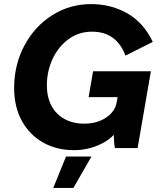

<svg xmlns="http://www.w3.org/2000/svg" viewBox="-20 -731 798 948"><path d="M49.8 -296.2Q49.8 -410.8 100.4 -505.9Q151 -601 237.9 -655.9Q324.8 -710.8 430 -710.8Q528 -710.8 608.3 -665.3Q688.6 -619.8 734.4 -524.2L599.6 -456.6Q577.4 -514.8 536.5 -544.7Q495.6 -574.6 434 -574.6Q369 -574.6 318.2 -537.4Q267.4 -500.2 239.4 -439.4Q211.4 -378.6 211.4 -309.4Q211.4 -252 233.9 -209.3Q256.4 -166.6 298.2 -143.5Q340 -120.4 396.2 -120.4Q438.4 -120.4 472.8 -134.1Q507.2 -147.8 528.9 -171.4Q550.6 -195 555.6 -223.4L566.8 -284.4L593.6 -251.4H417.6L439.6 -379H725L659.4 0H547.4Q540.8 -32.4 542.4 -89.8L554 -80Q524.4 -39.6 466.7 -14.6Q409 10.4 344.8 10.4Q260.8 10.4 194 -26.6Q127.2 -63.6 88.5 -133.1Q49.8 -202.6 49.8 -296.2ZM306 41.8H431.6L342.4 196.8H243Z"/></svg>

Font: Fixel Italic Variable 20240409 Display Thin
Style: Italic
Weight: 100
Italic angle: -10°
Designer: AlfaBravo + MacPaw
Foundry: Kyrylo Tkachov, Marchela Mozhyna, Serhii Makarenko, Maria Weinstein, Zakhar Kryvoshyya
Version: Version 1.211;Glyphs 3.2 (3225)